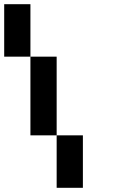

<svg xmlns="http://www.w3.org/2000/svg" viewBox="-20 -895 540 915"><path d="M0 -625V-875H125V-625ZM125 -250V-625H250V-250ZM250 -250H375V0H250Z"/></svg>

Font: Galmuri7 Regular
Style: Regular
Weight: 400
Designer: Lee Minseo (quiple)
Version: Version 2.399;hotconv 1.1.1;makeotfexe 2.6.0 DEVELOPMENT